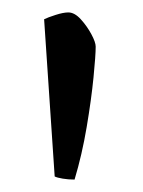

<svg xmlns="http://www.w3.org/2000/svg" viewBox="-20 -725 230 309"><path d="M100 -436Q90 -436 81 -437.5Q72 -439 68 -441L51 -694Q57 -697 69.5 -701Q82 -705 90 -705Q100 -705 110 -694Q120 -683 127 -670Q134 -657 134 -650Q134 -636 130.5 -600.5Q127 -565 119.5 -520.5Q112 -476 100 -436Z"/></svg>

Font: Texturina 12pt Light
Style: Regular
Weight: 300
Designer: Guillermo Torres Carreño
Foundry: Omnibus-Type
Version: Version 1.002